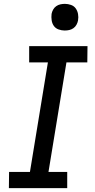

<svg xmlns="http://www.w3.org/2000/svg" viewBox="-20 -974 490 994"><path d="M26 0 27 -84H135L228 -651H131V-735H433L432 -651H324L231 -84H328V0ZM315 -816Q299 -816 283.5 -821.5Q268 -827 259 -839.5Q250 -852 247.5 -868.5Q245 -885 247 -902Q249 -913 255 -924Q261 -935 271 -942Q281 -949 292.5 -951.5Q304 -954 316 -954Q332 -954 347.5 -948.5Q363 -943 372 -930.5Q381 -918 384 -901.5Q387 -885 384 -868Q382 -857 376 -846Q370 -835 360 -828Q350 -821 338.5 -818.5Q327 -816 315 -816Z"/></svg>

Font: Iosevka Custom Medium
Style: Italic
Weight: 500
Italic angle: -9°
Designer: Belleve Invis
Foundry: Belleve Invis
Version: Version 27.0.1